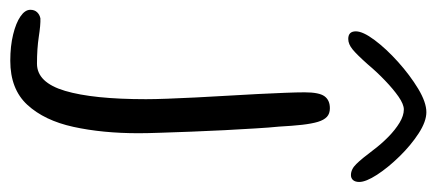

<svg xmlns="http://www.w3.org/2000/svg" viewBox="-330 -391 890 392"><g transform="rotate(90 115.0 -195.0)"><path d="M43 229Q13 229 -10.5 223.2Q-34 217.5 -47.5 208.2Q-61 199 -61 188Q-61 179.5 -56 174.2Q-51 169 -43.5 167.5Q-30.5 167 -6 170.8Q18.5 174.5 49 174.5Q87.5 174.5 104.5 117.2Q121.5 60 121.5 -48Q121.5 -66 120.5 -92.2Q119.5 -118.5 118 -149.5Q116.5 -180.5 114.5 -213Q112.5 -245.5 111 -275.8Q109.5 -306 108.5 -331.2Q107.5 -356.5 107.5 -372Q107.5 -401.5 115.5 -412.5Q123.5 -423.5 140 -423.5Q151 -423.5 157.5 -417.5Q164 -411.5 167.8 -399Q171.5 -386.5 173.8 -366.8Q176 -347 177.5 -319.5Q179.5 -300.5 181.2 -271.2Q183 -242 184.8 -208.2Q186.5 -174.5 187.8 -140.8Q189 -107 190 -78.5Q191 -50 191 -33Q191 41 178 100.2Q165 159.5 133 194.2Q101 229 43 229ZM-1.5 -461Q-17 -461 -17 -476.5Q-17 -491 0.8 -514.8Q18.5 -538.5 45.5 -562.8Q72.5 -587 100.2 -603.8Q128 -620.5 148 -620.5Q167 -620.5 191.2 -604.8Q215.5 -589 238.2 -565.8Q261 -542.5 275.8 -519.8Q290.5 -497 290.5 -483.5Q290.5 -475.5 286.8 -471Q283 -466.5 276.5 -466.5Q264.5 -466.5 253.8 -477.5Q243 -488.5 225 -512.5Q213 -528.5 198.5 -542.8Q184 -557 169.5 -565.8Q155 -574.5 142.5 -574.5Q132 -574.5 116.5 -563.8Q101 -553 83.5 -536.2Q66 -519.5 50.5 -501Q30.5 -478.5 19.8 -469.8Q9 -461 -1.5 -461Z"/></g></svg>

Font: Gluten Thin ExtraLight
Style: Regular
Weight: 250
Version: Version 1.300